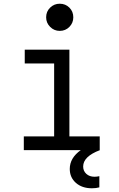

<svg xmlns="http://www.w3.org/2000/svg" viewBox="-20 -807 640 1032"><path d="M514 140V200Q497 205 474 205Q421 205 388 176Q355 147 355 101Q355 42 414 0H108V-74H271V-466H113V-540H353V-74H516V-1L517 0Q427 34 427 88Q427 112 444 127.5Q461 143 488 143Q500 143 514 140ZM228 -714Q228 -745 249.5 -766Q271 -787 301 -787Q332 -787 353 -766Q374 -745 374 -714Q374 -684 353 -662.5Q332 -641 301 -641Q271 -641 249.5 -662.5Q228 -684 228 -714Z"/></svg>

Font: CommitMono
Style: 450Regular
Weight: 450
Designer: Eigil Nikolajsen
Foundry: Eigil Nikolajsen
Version: Version 1.002